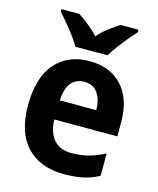

<svg xmlns="http://www.w3.org/2000/svg" viewBox="-116 -847 771 938"><g transform="rotate(15 270.0 -378.0)"><path d="M277 -556Q382 -556 442 -490.5Q502 -425 502 -309V-236H183Q185 -170 216.5 -134.5Q248 -99 305 -99Q352 -99 391.5 -109.5Q431 -120 473 -142V-29Q435 -8 393.5 1Q352 10 297 10Q177 10 109 -61Q41 -132 41 -269Q41 -411 104.5 -483.5Q168 -556 277 -556ZM277 -452Q238 -452 213 -424Q188 -396 185 -333H369Q369 -386 346 -419Q323 -452 277 -452ZM191 -606Q179 -627 158.5 -654.5Q138 -682 116 -708.5Q94 -735 77 -753V-766H168Q191 -750 219 -728.5Q247 -707 271 -680Q295 -708 323.5 -729Q352 -750 376 -766H467V-753Q450 -735 428 -708.5Q406 -682 386 -655Q366 -628 353 -606Z"/></g></svg>

Font: Noto Sans Gujarati SemiCondensed
Style: Bold
Weight: 700
Width: 4
Designer: Jelle Bosma - Monotype Design Team, Universal Thirst
Foundry: Monotype Imaging Inc.
Version: Version 2.106; ttfautohint (v1.8.4.7-5d5b)